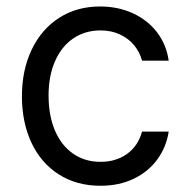

<svg xmlns="http://www.w3.org/2000/svg" viewBox="-20 -573 594 604"><path d="M296.2 11.4Q220.9 11.4 164.8 -24.5Q108.7 -60.4 78.8 -124.3Q49 -188.2 49 -269.9Q49 -352.3 79.5 -416.5Q110.1 -480.8 165.8 -516.7Q221.6 -552.6 294.7 -552.6Q351.6 -552.6 398.1 -531.2Q444.6 -509.9 474.1 -471.2Q503.6 -432.5 510.7 -382.1H426.8Q420.1 -408 402.9 -429.5Q385.7 -451 358.5 -464.1Q331.3 -477.3 296.2 -477.3Q247.5 -477.3 210.4 -452.1Q173.3 -426.8 153.1 -380.3Q132.8 -333.8 132.8 -272.7Q132.8 -209.9 152.7 -162.8Q172.6 -115.8 209.7 -89.8Q246.8 -63.9 296.2 -63.9Q345.2 -63.9 380 -89.1Q414.8 -114.3 426.8 -159.1H510.7Q503.2 -110.4 475 -71.6Q446.7 -32.7 400.7 -10.7Q354.8 11.4 296.2 11.4Z"/></svg>

Font: Riot Sans
Style: Regular
Weight: 400
Designer: Rasmus Andersson
Foundry: rsms
Version: Version 3.005